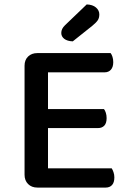

<svg xmlns="http://www.w3.org/2000/svg" viewBox="-20 -847 584 868"><path d="M149 1Q123 1 107 -15Q91 -31 91 -57V-550Q91 -576 107 -591.5Q123 -607 149 -607H480Q485 -601 488.5 -590Q492 -579 492 -566Q492 -544 481.5 -532Q471 -520 453 -520H197V-354H450Q455 -348 458.5 -337Q462 -326 462 -313Q462 -290 451.5 -279Q441 -268 423 -268H197V-86H485Q489 -80 493 -69Q497 -58 497 -45Q497 -22 486.5 -10.5Q476 1 458 1ZM372 -827Q399 -826 414 -813Q429 -800 429 -782Q429 -766 422 -755.5Q415 -745 398 -731L309 -660Q284 -661 270.5 -671.5Q257 -682 257 -698Q257 -717 274 -733Z"/></svg>

Font: Baloo Da 2 Medium
Style: Regular
Weight: 500
Designer: Noopur Datye, Sulekha Rajkumar and Ek Type
Foundry: Ek Type
Version: Version 1.640;hotconv 1.0.111;makeotfexe 2.5.65597; ttfautoh